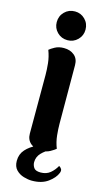

<svg xmlns="http://www.w3.org/2000/svg" viewBox="-137 -776 555 999"><g transform="rotate(15 140.0 -276.5)"><path d="M136 -576Q103 -576 80.5 -598.5Q58 -621 58 -653Q58 -686 80.5 -708.5Q103 -731 136 -731Q168 -731 190.5 -708.5Q213 -686 213 -653Q213 -621 190.5 -598.5Q168 -576 136 -576ZM209 -146Q209 -118 212.5 -83.5Q216 -49 229 -16Q220 -8 199.5 3.5Q179 15 150 15Q118 15 95.5 -4Q73 -23 73 -56V-371Q73 -400 69.5 -434Q66 -468 53 -502Q62 -510 82 -521Q102 -532 130 -532Q164 -532 186 -513.5Q208 -495 208 -461ZM146 178Q126 178 102 171Q78 164 61 146.5Q44 129 44 98Q44 62 66.5 37Q89 12 125 -4.5Q161 -21 200 -30L207 -7Q173 11 153 32Q133 53 133 82Q133 97 142 111Q151 125 179 125Q210 125 230.5 108Q251 91 264 67Q273 72 277.5 80Q282 88 277 101Q266 129 232.5 153.5Q199 178 146 178Z"/></g></svg>

Font: Arima Thin
Style: Regular
Weight: 100
Designer: Joana Correia and Natanael Gama
Foundry: NDISCOVER
Version: Version 1.101;gftools[0.9.23]